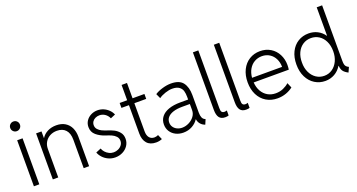

<svg xmlns="http://www.w3.org/2000/svg" viewBox="-45 -1382 3758 2020"><g transform="rotate(-20 1834.0 -372.0)"><path d="M78.6 -515.1H139.2V0H78.6ZM54.2 -660.6Q54.2 -683.6 70.1 -699.2Q85.9 -714.8 108.4 -714.8Q131.3 -714.8 147 -699.2Q162.6 -683.6 162.6 -660.6Q162.6 -638.2 147 -622.3Q131.3 -606.4 108.4 -606.4Q85.9 -606.4 70.1 -622.3Q54.2 -638.2 54.2 -660.6Z M290.5 -515.1H351.1V-440.9H352.5Q377 -479.5 419.9 -501.2Q462.9 -522.9 517.1 -522.9Q575.7 -522.9 616.2 -497.8Q656.7 -472.7 676.8 -429.4Q696.8 -386.2 696.8 -331.1V0H636.2V-317.9Q636.2 -390.6 601.6 -428.5Q566.9 -466.3 504.4 -466.3Q460.9 -466.3 426 -447.8Q391.1 -429.2 371.1 -395.8Q351.1 -362.3 351.1 -319.3V0H290.5Z M816.9 -109.4 874 -133.3Q881.3 -111.8 898.4 -92.3Q915.5 -72.8 939.9 -60.5Q964.4 -48.3 991.7 -48.3Q1017.6 -48.3 1042.2 -59.6Q1066.9 -70.8 1082.5 -91.6Q1098.1 -112.3 1098.1 -138.7Q1098.1 -168.5 1078.9 -189Q1059.6 -209.5 1033.2 -221.2Q1006.8 -232.9 968.3 -245.1Q912.1 -263.2 871.3 -297.9Q830.6 -332.5 830.6 -388.7Q830.6 -427.2 850.8 -457.8Q871.1 -488.3 905.3 -505.6Q939.5 -522.9 979 -522.9Q1013.7 -522.9 1045.9 -509.3Q1078.1 -495.6 1102.3 -471.7Q1126.5 -447.8 1138.7 -418L1084.5 -395Q1069.8 -428.2 1042 -447.3Q1014.2 -466.3 980.5 -466.3Q956.1 -466.3 935.1 -456.5Q914.1 -446.8 901.9 -429Q889.6 -411.1 889.6 -388.2Q889.6 -359.9 907.7 -340.3Q925.8 -320.8 948.7 -310.1Q971.7 -299.3 1002.4 -289.1Q1042.5 -276.9 1074.7 -260.7Q1106.9 -244.6 1131.6 -214.8Q1156.2 -185.1 1156.2 -140.6Q1156.2 -98.1 1133.3 -64.2Q1110.4 -30.3 1072.3 -11.2Q1034.2 7.8 989.7 7.8Q948.2 7.8 912.6 -8.8Q877 -25.4 852.3 -52.2Q827.6 -79.1 816.9 -109.4Z M1310.1 -142.1V-460H1226.1V-515.1H1310.1V-686.5H1370.6V-515.1H1503.4V-460H1370.6V-144.5Q1370.6 -99.6 1390.6 -74.5Q1410.6 -49.3 1447.3 -49.3Q1468.3 -49.3 1490.2 -59.6L1513.7 -6.3Q1482.4 6.8 1447.3 6.8Q1379.9 6.8 1345 -32.7Q1310.1 -72.3 1310.1 -142.1Z M1585.9 -142.6Q1585.9 -191.9 1614.3 -228Q1642.6 -264.2 1696.8 -283.4Q1751 -302.7 1827.1 -302.7H1915.5V-333.5Q1915.5 -370.1 1907.5 -398.9Q1899.4 -427.7 1872.8 -447.5Q1846.2 -467.3 1795.4 -467.3Q1760.7 -467.3 1717.3 -452.9Q1673.8 -438.5 1644.5 -417L1620.1 -470.7Q1654.8 -493.7 1705.8 -508.5Q1756.8 -523.4 1800.8 -523.4Q1896 -523.4 1934.8 -471.9Q1973.6 -420.4 1973.6 -333V-134.3Q1973.6 -65.9 2010.3 -50.3L2017.6 -46.9L1994.6 7.8L1981.4 2Q1956.5 -9.8 1940.7 -31.2Q1924.8 -52.7 1921.4 -79.1H1918.9Q1895 -41 1850.8 -16.6Q1806.6 7.8 1752 7.8Q1705.6 7.8 1667.7 -11Q1629.9 -29.8 1607.9 -64Q1585.9 -98.1 1585.9 -142.6ZM1757.3 -45.4Q1794.9 -45.4 1831.8 -63.5Q1868.7 -81.5 1892.6 -113Q1916.5 -144.5 1916.5 -183.1V-252.4H1830.6Q1771.5 -252.4 1730 -239Q1688.5 -225.6 1667 -200.9Q1645.5 -176.3 1645.5 -142.6Q1645.5 -114.3 1660.4 -92.3Q1675.3 -70.3 1700.9 -57.9Q1726.6 -45.4 1757.3 -45.4Z M2132.3 -107.4V-752H2192.9V-106Q2192.9 -89.4 2194.8 -78.1Q2196.8 -66.9 2205.1 -58.6Q2213.4 -50.3 2231 -50.3Q2243.7 -50.3 2258.8 -55.7V0.5Q2244.1 6.3 2220.2 6.3Q2174.3 6.3 2153.3 -22Q2132.3 -50.3 2132.3 -107.4Z M2366.7 -107.4V-752H2427.2V-106Q2427.2 -89.4 2429.2 -78.1Q2431.2 -66.9 2439.5 -58.6Q2447.8 -50.3 2465.3 -50.3Q2478 -50.3 2493.2 -55.7V0.5Q2478.5 6.3 2454.6 6.3Q2408.7 6.3 2387.7 -22Q2366.7 -50.3 2366.7 -107.4Z M2565.4 -257.8Q2565.4 -336.9 2595.2 -397Q2625 -457 2678 -490Q2731 -522.9 2798.3 -522.9Q2864.7 -522.9 2915.8 -491.5Q2966.8 -460 2994.4 -406Q3022 -352.1 3022 -287.6Q3022 -274.4 3020.8 -259Q3019.5 -243.7 3018.1 -235.8H2625Q2628.9 -179.2 2652.8 -137Q2676.8 -94.7 2716.3 -71.8Q2755.9 -48.8 2806.2 -48.8Q2852.5 -48.8 2891.1 -65.9Q2929.7 -83 2955.6 -107.4L2980 -50.8Q2947.3 -24.4 2902.3 -8.3Q2857.4 7.8 2806.6 7.8Q2735.8 7.8 2680.9 -25.1Q2626 -58.1 2595.7 -118.4Q2565.4 -178.7 2565.4 -257.8ZM2961.9 -287.6Q2961.9 -337.4 2941.9 -378.2Q2921.9 -418.9 2884.8 -442.6Q2847.7 -466.3 2799.3 -466.3Q2753.4 -466.3 2715.6 -444.8Q2677.7 -423.3 2654.1 -382.8Q2630.4 -342.3 2625.5 -287.6Z M3525.4 -94.2H3522.5Q3492.7 -45.4 3445.6 -18.8Q3398.4 7.8 3341.8 7.8Q3276.9 7.8 3224.4 -24.9Q3171.9 -57.6 3141.8 -117.9Q3111.8 -178.2 3111.8 -258.3Q3111.8 -338.9 3141.6 -398.9Q3171.4 -459 3223.9 -491.2Q3276.4 -523.4 3341.8 -523.4Q3396 -523.4 3440.9 -500.5Q3485.8 -477.5 3516.1 -434.1H3518.6V-752H3579.1V-130.4Q3579.1 -105 3582.8 -90.1Q3586.4 -75.2 3595.5 -65.4Q3604.5 -55.7 3622.6 -46.9L3598.1 7.8Q3560.5 -11.7 3544.2 -33.9Q3527.8 -56.2 3525.4 -94.2ZM3523.9 -258.3Q3523.9 -323.7 3500.2 -371.6Q3476.6 -419.4 3436.8 -444.1Q3397 -468.8 3349.1 -468.8Q3298.3 -468.8 3258.3 -442.6Q3218.3 -416.5 3195.8 -368.7Q3173.3 -320.8 3173.8 -258.3Q3173.3 -197.3 3196 -148.9Q3218.8 -100.6 3258.8 -73.7Q3298.8 -46.9 3349.1 -46.9Q3399.4 -46.9 3439.2 -74.5Q3479 -102.1 3501.5 -150.1Q3523.9 -198.2 3523.9 -258.3Z"/></g></svg>

Font: Reddit Sans Light
Style: Regular
Weight: 300
Designer: Stephen Hutchings
Foundry: Reddit
Version: Version 1.013